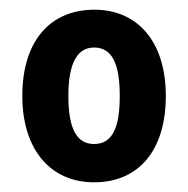

<svg xmlns="http://www.w3.org/2000/svg" viewBox="-20 -742 388 396"><path d="M322 -544C322 -658 262 -722 175 -722C83 -722 26 -657 26 -544C26 -435 83 -366 174 -366C267 -366 322 -433 322 -544ZM121 -544C121 -611 139 -644 174 -644C211 -644 227 -611 227 -544C227 -477 211 -445 174 -445C138 -445 121 -477 121 -544Z"/></svg>

Font: Noto Sans Armenian Condensed
Style: Bold
Weight: 700
Width: 3
Designer: Monotype Design Team
Foundry: Monotype Imaging Inc.
Version: Version 2.008